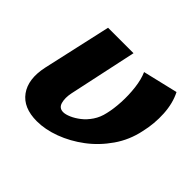

<svg xmlns="http://www.w3.org/2000/svg" viewBox="-115 -571 720 720"><g transform="rotate(45 245.0 -211.0)"><path d="M155 13Q83 13 51 -31.5Q19 -76 35 -151L96 -424H231L173 -153Q167 -124 173 -102.5Q179 -81 201 -81Q213 -81 230.5 -88.5Q248 -96 266 -110Q284 -124 298.5 -145.5Q313 -167 319 -195Q326 -224 328 -262Q330 -300 325.5 -337.5Q321 -375 309 -402L448 -435Q468 -396 471 -344.5Q474 -293 462 -242Q450 -184 417 -136.5Q384 -89 340 -56Q296 -23 247.5 -5Q199 13 155 13Z"/></g></svg>

Font: Ysabeau ExtraBold
Style: Italic
Weight: 800
Italic angle: -12°
Designer: Christian Thalmann (Catharsis Fonts)
Version: Version 2.002